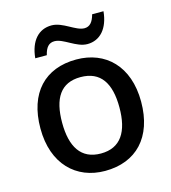

<svg xmlns="http://www.w3.org/2000/svg" viewBox="-111 -832 832 932"><g transform="rotate(-15 304.5 -365.5)"><path d="M116 -606H174C183 -644 199 -662 227 -662C272 -662 323 -607 379 -607C443 -607 487 -656 495 -741H438C428 -704 412 -685 385 -685C341 -685 290 -740 233 -740C168 -740 124 -692 116 -606ZM558 -270C558 -449 453 -549 306 -549C149 -549 52 -449 52 -270C52 -91 158 10 303 10C459 10 558 -91 558 -270ZM161 -270C161 -392 204 -461 304 -461C405 -461 449 -392 449 -270C449 -149 405 -77 305 -77C205 -77 161 -149 161 -270Z"/></g></svg>

Font: Noto Sans Malayalam Medium
Style: Regular
Weight: 500
Designer: Jelle Bosma - Monotype Design Team
Foundry: Monotype Imaging Inc.
Version: Version 2.104